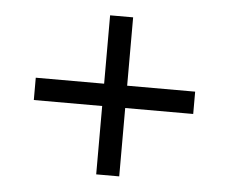

<svg xmlns="http://www.w3.org/2000/svg" viewBox="-40 -592 643 540"><g transform="rotate(5 281.5 -322.5)"><path d="M57 -291V-354H250V-547H315V-354H507V-291H315V-98H250V-291Z"/></g></svg>

Font: odia115
Style: Regular
Weight: 400
Designer: Amélie Bonet and Sol Matas
Foundry: Google LLC
Version: Version 2.003